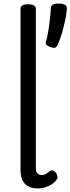

<svg xmlns="http://www.w3.org/2000/svg" viewBox="-20 -1039 395 1076"><path d="M194 17Q142 17 118.5 -10Q95 -37 95 -86V-989Q95 -1002 105.5 -1008.5Q116 -1015 137 -1015Q159 -1015 170 -1008.5Q181 -1002 181 -989V-96Q181 -76 190 -67Q199 -58 212 -58Q223 -58 230.5 -61Q238 -64 245 -69.5Q252 -75 259 -80Q267 -86 276 -83.5Q285 -81 294 -70Q299 -63 301.5 -53Q304 -43 299 -35Q288 -18 270.5 -6.5Q253 5 233 11Q213 17 194 17ZM263 -775Q246 -781 240 -788Q234 -795 238 -808Q245 -830 250.5 -864Q256 -898 260 -933.5Q264 -969 265 -994Q265 -1005 274.5 -1012Q284 -1019 308 -1019Q333 -1019 344 -1012Q355 -1005 355 -994Q354 -967 346 -928.5Q338 -890 326.5 -851.5Q315 -813 302 -785Q298 -778 291.5 -773Q285 -768 263 -775Z"/></svg>

Font: Playwrite ES Deco
Style: Regular
Weight: 400
Designer: Veronika Burian, José Scaglione
Foundry: TypeTogether
Version: Version 1.002